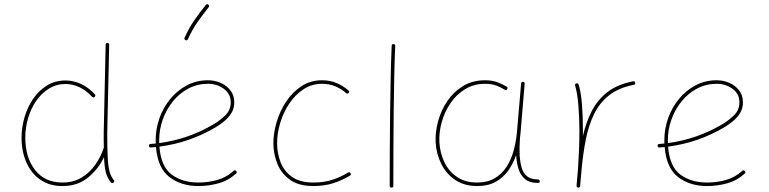

<svg xmlns="http://www.w3.org/2000/svg" viewBox="-20 -875 3621 904"><path d="M289.1 -496.1Q323.7 -496.1 359.1 -480.7Q394.5 -465.3 426.3 -431.2Q432.1 -425.3 425.8 -418.9Q419.9 -413.1 413.6 -419.4Q383.8 -451.2 352.1 -465.3Q320.3 -479.5 289.1 -479.5Q245.1 -479.5 210 -457.5Q174.8 -435.5 149.9 -399.2Q125 -362.8 112.1 -317.9Q99.1 -272.9 99.1 -227.1Q99.1 -133.8 145 -74.7Q190.9 -15.6 274.4 -15.6Q325.2 -15.6 363.5 -38.6Q401.9 -61.5 428 -98.6Q454.1 -135.7 467.8 -177.2L468.8 -178.7Q468.3 -194.3 468.3 -211.9Q468.3 -229.5 468.3 -249.5L477.5 -664.6Q477.5 -672.9 485.8 -672.9Q494.1 -672.9 494.1 -664.6L484.9 -249.5Q484.9 -176.8 487.1 -134Q489.3 -91.3 495.8 -67.6Q502.4 -43.9 515.6 -27.3Q521 -21 514.2 -15.1Q507.8 -9.8 502 -16.6Q485.4 -36.6 478.5 -62.7Q471.7 -88.9 469.7 -134.8Q443.8 -80.1 395 -39.6Q346.2 1 274.4 1Q212.9 1 169.9 -28.8Q127 -58.6 104.2 -110.4Q81.5 -162.1 81.5 -227.1Q81.5 -274.4 95.2 -322Q108.9 -369.6 135.5 -408.9Q162.1 -448.2 200.7 -472.2Q239.3 -496.1 289.1 -496.1Z M1091.3 -57.6Q1054.2 -24.4 1008.1 -11.7Q961.9 1 914.1 1Q833.5 1 778.1 -41Q722.7 -83 714.4 -182.6Q702.1 -181.6 689.9 -180.7Q682.1 -179.7 681.2 -188.5Q680.2 -196.3 689 -197.3Q701.2 -198.2 713.4 -199.2Q712.9 -207 712.9 -214.8Q712.9 -268.1 730.7 -318.4Q748.5 -368.7 781.5 -408.9Q814.5 -449.2 859.6 -473.1Q904.8 -497.1 959.5 -497.1Q990.7 -497.1 1018.8 -484.9Q1046.9 -472.7 1064.9 -449.5Q1083 -426.3 1083 -393.1Q1083 -363.3 1068.6 -341.1Q1054.2 -318.8 1033.9 -302.7Q1013.7 -286.6 995.6 -275.9Q872.6 -203.1 730.5 -184.6Q737.8 -90.8 788.1 -53.2Q838.4 -15.6 914.1 -15.6Q960.4 -15.6 1003.4 -27.8Q1046.4 -40 1079.6 -70.3Q1086.4 -76.2 1091.8 -69.8Q1097.7 -63 1091.3 -57.6ZM959.5 -480.5Q909.7 -480.5 867.4 -458.3Q825.2 -436 794.4 -398.2Q763.7 -360.4 746.6 -313Q729.5 -265.6 729.5 -214.8Q729.5 -208 729.5 -201.2Q867.7 -219.7 986.8 -290.5Q1014.2 -306.6 1040.3 -331.5Q1066.4 -356.4 1066.4 -393.1Q1066.4 -433.1 1033.9 -456.8Q1001.5 -480.5 959.5 -480.5ZM960.9 -853Q967.8 -847.2 962.4 -840.8Q935.1 -806.6 910.4 -771.7Q885.7 -736.8 864.7 -690.4Q861.3 -682.6 853.5 -686Q845.7 -689.5 849.1 -697.3Q870.6 -745.1 896 -781.2Q921.4 -817.4 948.7 -851.6Q954.6 -858.4 960.9 -853Z M1621.6 -437.5Q1616.2 -431.2 1609.9 -436.5Q1586.4 -457 1558.1 -468.8Q1529.8 -480.5 1496.1 -480.5Q1447.8 -480.5 1408.7 -454.6Q1369.6 -428.7 1341.8 -387Q1314 -345.2 1299.3 -296.1Q1284.7 -247.1 1284.7 -200.7Q1284.7 -154.3 1300.8 -111.8Q1316.9 -69.3 1354.5 -42.5Q1392.1 -15.6 1455.6 -15.6Q1505.9 -15.6 1545.2 -28.6Q1584.5 -41.5 1618.7 -62.5Q1626 -66.9 1630.4 -59.6Q1634.8 -52.2 1627.4 -47.9Q1591.8 -26.4 1549.8 -12.7Q1507.8 1 1455.6 1Q1386.2 1 1344.7 -29.1Q1303.2 -59.1 1285.2 -105.5Q1267.1 -151.9 1267.1 -200.7Q1267.1 -248.5 1282.5 -300.3Q1297.9 -352.1 1327.4 -396.7Q1356.9 -441.4 1399.4 -469.2Q1441.9 -497.1 1496.1 -497.1Q1533.7 -497.1 1564.5 -484.1Q1595.2 -471.2 1620.6 -449.2Q1627 -443.8 1621.6 -437.5Z M1833 -667.5Q1840.8 -667.5 1840.8 -658.7Q1837.9 -596.2 1836.2 -512.9Q1834.5 -429.7 1833.5 -338.9Q1832.5 -248 1832.3 -160.2Q1832 -72.3 1832 0Q1832 8.3 1823.2 8.3Q1814.9 8.3 1814.9 0Q1814.9 -72.3 1815.2 -160.2Q1815.4 -248 1816.7 -339.1Q1817.9 -430.2 1819.6 -513.4Q1821.3 -596.7 1824.2 -659.7Q1824.2 -667.5 1833 -667.5Z M2226.1 -15.6Q2275.4 -15.6 2309.6 -35.9Q2343.8 -56.2 2365.5 -90.3Q2387.2 -124.5 2398.7 -167.2Q2410.2 -210 2414.1 -254.4L2433.6 -482.4Q2434.6 -490.7 2442.4 -489.7Q2451.2 -488.8 2450.2 -480.5L2431.2 -252.4Q2430.2 -238.8 2428.2 -225.6Q2428.2 -225.6 2428.2 -225.1Q2424.8 -183.6 2426.8 -143.1Q2428.7 -112.3 2435.8 -86.7Q2442.9 -61 2460.7 -45.7Q2478.5 -30.3 2512.2 -30.3Q2520.5 -30.3 2521.5 -22Q2522.5 -13.7 2513.2 -13.7Q2472.2 -13.7 2450.4 -33.2Q2428.7 -52.7 2420.4 -82.5Q2412.1 -112.3 2410.2 -143.1V-145Q2396.5 -105 2373 -71.8Q2349.6 -38.6 2313.7 -18.8Q2277.8 1 2227.1 1Q2166 1 2123.3 -27.8Q2080.6 -56.6 2057.4 -103.8Q2034.2 -150.9 2031.2 -204.6Q2028.8 -252.9 2042.7 -304.2Q2056.6 -355.5 2086.2 -399.2Q2115.7 -442.9 2160.4 -470Q2205.1 -497.1 2263.7 -497.1Q2297.4 -497.1 2323.2 -487.3Q2349.1 -477.5 2364.7 -467.3Q2372.6 -462.4 2368.2 -455.1Q2363.8 -447.8 2356 -452.6Q2341.8 -462.4 2318.6 -471.4Q2295.4 -480.5 2264.6 -480.5Q2210.9 -480.5 2169.7 -455.1Q2128.4 -429.7 2100.6 -388.7Q2072.8 -347.7 2059.6 -299.3Q2046.4 -251 2048.8 -204.6Q2051.8 -153.8 2072.8 -110.6Q2093.8 -67.4 2132.3 -41.5Q2170.9 -15.6 2226.1 -15.6Z M2702.1 8.3 2700.2 7.8Q2700.2 7.8 2699.7 7.8Q2699.7 7.3 2699.2 7.3Q2694.3 5.4 2694.8 -0.5Q2694.8 0 2694.8 -0.2Q2694.8 -0.5 2694.8 -1V-2.4Q2696.3 -21.5 2698 -39.8Q2699.7 -58.1 2701.2 -76.2Q2704.1 -118.7 2706.1 -166Q2708 -213.4 2708 -259.8Q2708 -323.7 2703.1 -380.4Q2698.2 -437 2688 -471.7Q2685.5 -479.5 2693.8 -482.4Q2701.7 -484.9 2704.6 -476.6Q2715.8 -439.5 2720.2 -381.8Q2724.6 -324.2 2724.6 -259.8Q2724.6 -247.6 2724.6 -234.9Q2739.3 -299.8 2766.6 -352.8Q2793.9 -405.8 2840.8 -441.9Q2887.7 -478 2960.9 -492.2Q2968.8 -494.1 2970.7 -485.4Q2972.7 -477.5 2963.9 -475.6Q2893.1 -461.9 2848.1 -426.5Q2803.2 -391.1 2777.3 -338.1Q2751.5 -285.2 2738.3 -218.8Q2725.1 -152.3 2718.3 -76.7Q2715.3 -35.2 2711.4 1L2710.9 2.9Q2710.9 2.9 2710.9 3.4Q2710.9 3.4 2710.4 3.9Q2708 8.8 2702.6 8.3Q2702.6 8.3 2702.1 8.3Z M3486.3 -57.6Q3449.2 -24.4 3403.1 -11.7Q3356.9 1 3309.1 1Q3228.5 1 3173.1 -41Q3117.7 -83 3109.4 -182.6Q3097.2 -181.6 3085 -180.7Q3077.1 -179.7 3076.2 -188.5Q3075.2 -196.3 3084 -197.3Q3096.2 -198.2 3108.4 -199.2Q3107.9 -207 3107.9 -214.8Q3107.9 -268.1 3125.7 -318.4Q3143.6 -368.7 3176.5 -408.9Q3209.5 -449.2 3254.6 -473.1Q3299.8 -497.1 3354.5 -497.1Q3385.7 -497.1 3413.8 -484.9Q3441.9 -472.7 3460 -449.5Q3478 -426.3 3478 -393.1Q3478 -363.3 3463.6 -341.1Q3449.2 -318.8 3429 -302.7Q3408.7 -286.6 3390.6 -275.9Q3267.6 -203.1 3125.5 -184.6Q3132.8 -90.8 3183.1 -53.2Q3233.4 -15.6 3309.1 -15.6Q3355.5 -15.6 3398.4 -27.8Q3441.4 -40 3474.6 -70.3Q3481.4 -76.2 3486.8 -69.8Q3492.7 -63 3486.3 -57.6ZM3354.5 -480.5Q3304.7 -480.5 3262.5 -458.3Q3220.2 -436 3189.5 -398.2Q3158.7 -360.4 3141.6 -313Q3124.5 -265.6 3124.5 -214.8Q3124.5 -208 3124.5 -201.2Q3262.7 -219.7 3381.8 -290.5Q3409.2 -306.6 3435.3 -331.5Q3461.4 -356.4 3461.4 -393.1Q3461.4 -433.1 3429 -456.8Q3396.5 -480.5 3354.5 -480.5Z"/></svg>

Font: Mikhak-FD Thin
Style: Regular
Weight: 100
Designer: Amin Abedi
Version: Version 3.2